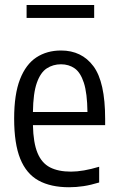

<svg xmlns="http://www.w3.org/2000/svg" viewBox="-20 -758 484 787"><path d="M263 9.5Q188 9.5 138 -18Q88 -45.5 63 -107.2Q38 -169 38 -272Q38 -371.5 62 -433Q86 -494.5 129.2 -522.8Q172.5 -551 230 -551Q315 -551 363 -486.5Q411 -422 411 -270.5V-245H115Q116.5 -172.5 133.8 -131Q151 -89.5 185 -72Q219 -54.5 271 -54.5Q320 -54.5 386.5 -74.5V-10Q352 0.5 322.2 5Q292.5 9.5 263 9.5ZM230 -494.5Q197.5 -494.5 171.8 -477.8Q146 -461 131 -418.5Q116 -376 115 -299H338.5Q337.5 -376 323.8 -418.5Q310 -461 286 -477.8Q262 -494.5 230 -494.5ZM89 -684.5V-737.5H366V-684.5Z"/></svg>

Font: Encode Sans Cnd
Style: Regular
Weight: 400
Width: 3
Designer: Multiple Designers
Foundry: Impallari Type
Version: Version 3.002; ttfautohint (v1.8.3) -l 8 -r 50 -G 200 -x 14 